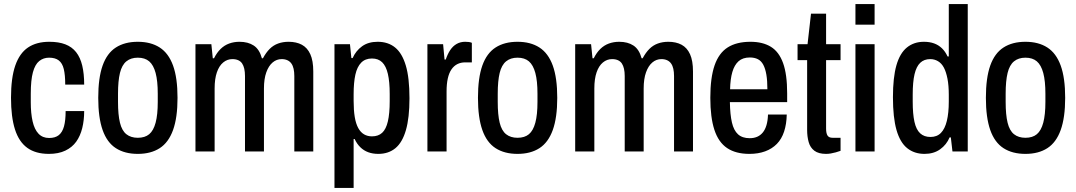

<svg xmlns="http://www.w3.org/2000/svg" viewBox="-20 -743 5280 942"><path d="M220 12Q155 12 114 -17.5Q73 -47 53.5 -108Q34 -169 34 -263Q34 -361 55 -421.5Q76 -482 117.5 -510Q159 -538 222 -538Q268 -538 300.5 -525.5Q333 -513 353.5 -487Q374 -461 383.5 -421Q393 -381 393 -328H300Q300 -375 293 -404Q286 -433 268.5 -446.5Q251 -460 221 -460Q193 -460 172.5 -443.5Q152 -427 141.5 -388.5Q131 -350 131 -283V-241Q131 -187 140 -147.5Q149 -108 169 -87Q189 -66 221 -66Q251 -66 268.5 -80Q286 -94 294 -123Q302 -152 302 -198H393Q393 -153 383.5 -114.5Q374 -76 354 -48Q334 -20 300.5 -4Q267 12 220 12Z M656 12Q592 12 548.5 -16Q505 -44 483.5 -105Q462 -166 462 -263Q462 -361 483.5 -421.5Q505 -482 548.5 -510Q592 -538 656 -538Q720 -538 763.5 -510Q807 -482 829 -421.5Q851 -361 851 -263Q851 -166 829 -105Q807 -44 763.5 -16Q720 12 656 12ZM656 -67Q691 -67 712 -84.5Q733 -102 743.5 -141Q754 -180 754 -243V-283Q754 -346 743.5 -385Q733 -424 712 -442Q691 -460 656 -460Q622 -460 600 -442Q578 -424 568.5 -385Q559 -346 559 -283V-243Q559 -180 568.5 -141Q578 -102 600 -84.5Q622 -67 656 -67Z M939 0V-526H1017L1024 -457H1030Q1044 -485 1062.5 -503Q1081 -521 1104.5 -529.5Q1128 -538 1155 -538Q1197 -538 1225 -519.5Q1253 -501 1265 -457H1270Q1285 -485 1303 -503Q1321 -521 1344.5 -529.5Q1368 -538 1396 -538Q1434 -538 1461 -523.5Q1488 -509 1502.5 -477Q1517 -445 1517 -392V0H1424V-370Q1424 -390 1420.5 -405.5Q1417 -421 1409.5 -431.5Q1402 -442 1390 -447.5Q1378 -453 1362 -453Q1337 -453 1317.5 -436.5Q1298 -420 1286.5 -388Q1275 -356 1275 -309V0H1182V-370Q1182 -390 1178.5 -405.5Q1175 -421 1168 -431.5Q1161 -442 1149 -447.5Q1137 -453 1120 -453Q1095 -453 1075 -436.5Q1055 -420 1044 -388Q1033 -356 1033 -309V0Z M1621 179V-526H1697L1704 -458H1710Q1726 -494 1756.5 -516Q1787 -538 1833 -538Q1884 -538 1918.5 -510Q1953 -482 1971 -421.5Q1989 -361 1989 -261Q1989 -165 1971.5 -104.5Q1954 -44 1920 -16Q1886 12 1836 12Q1809 12 1787 4Q1765 -4 1748 -20.5Q1731 -37 1720 -61H1715V179ZM1805 -74Q1836 -74 1855 -91.5Q1874 -109 1883 -147.5Q1892 -186 1892 -247V-282Q1892 -342 1883 -380.5Q1874 -419 1855 -437.5Q1836 -456 1805 -456Q1772 -456 1752 -435.5Q1732 -415 1723.5 -376.5Q1715 -338 1715 -281V-248Q1715 -202 1720.5 -169Q1726 -136 1737.5 -115Q1749 -94 1766 -84Q1783 -74 1805 -74Z M2077 0V-526H2154L2161 -451H2167Q2176 -478 2189 -497.5Q2202 -517 2220.5 -527.5Q2239 -538 2262 -538Q2272 -538 2280 -537Q2288 -536 2295 -533V-437H2262Q2241 -437 2224 -428.5Q2207 -420 2195 -402.5Q2183 -385 2177 -358Q2171 -331 2171 -295V0Z M2519 12Q2455 12 2411.5 -16Q2368 -44 2346.5 -105Q2325 -166 2325 -263Q2325 -361 2346.5 -421.5Q2368 -482 2411.5 -510Q2455 -538 2519 -538Q2583 -538 2626.5 -510Q2670 -482 2692 -421.5Q2714 -361 2714 -263Q2714 -166 2692 -105Q2670 -44 2626.5 -16Q2583 12 2519 12ZM2519 -67Q2554 -67 2575 -84.5Q2596 -102 2606.5 -141Q2617 -180 2617 -243V-283Q2617 -346 2606.5 -385Q2596 -424 2575 -442Q2554 -460 2519 -460Q2485 -460 2463 -442Q2441 -424 2431.5 -385Q2422 -346 2422 -283V-243Q2422 -180 2431.5 -141Q2441 -102 2463 -84.5Q2485 -67 2519 -67Z M2802 0V-526H2880L2887 -457H2893Q2907 -485 2925.5 -503Q2944 -521 2967.5 -529.5Q2991 -538 3018 -538Q3060 -538 3088 -519.5Q3116 -501 3128 -457H3133Q3148 -485 3166 -503Q3184 -521 3207.5 -529.5Q3231 -538 3259 -538Q3297 -538 3324 -523.5Q3351 -509 3365.5 -477Q3380 -445 3380 -392V0H3287V-370Q3287 -390 3283.5 -405.5Q3280 -421 3272.5 -431.5Q3265 -442 3253 -447.5Q3241 -453 3225 -453Q3200 -453 3180.5 -436.5Q3161 -420 3149.5 -388Q3138 -356 3138 -309V0H3045V-370Q3045 -390 3041.5 -405.5Q3038 -421 3031 -431.5Q3024 -442 3012 -447.5Q3000 -453 2983 -453Q2958 -453 2938 -436.5Q2918 -420 2907 -388Q2896 -356 2896 -309V0Z M3657 12Q3590 12 3547.5 -16.5Q3505 -45 3485 -106Q3465 -167 3465 -263Q3465 -362 3486 -422.5Q3507 -483 3550.5 -510.5Q3594 -538 3662 -538Q3722 -538 3762 -513.5Q3802 -489 3822 -433.5Q3842 -378 3842 -285V-242H3561Q3562 -181 3571 -142Q3580 -103 3601 -84Q3622 -65 3658 -65Q3679 -65 3695 -72Q3711 -79 3722.5 -93Q3734 -107 3740.5 -129Q3747 -151 3748 -181H3840Q3839 -134 3827 -97.5Q3815 -61 3791.5 -37Q3768 -13 3734 -0.5Q3700 12 3657 12ZM3562 -305H3745Q3745 -347 3740 -376.5Q3735 -406 3725 -425Q3715 -444 3698.5 -452.5Q3682 -461 3659 -461Q3624 -461 3603.5 -442.5Q3583 -424 3573 -389.5Q3563 -355 3562 -305Z M4033 12Q3996 12 3975.5 -3.5Q3955 -19 3947.5 -46Q3940 -73 3940 -105V-448H3893V-526H3942L3959 -676H4033V-526H4104V-448H4033V-112Q4033 -89 4040 -78Q4047 -67 4065 -67H4104V-3Q4093 1 4080.5 4.5Q4068 8 4056 10Q4044 12 4033 12Z M4177 -622V-723H4271V-622ZM4177 0V-526H4271V0Z M4516 12Q4466 12 4431 -16Q4396 -44 4378.5 -105Q4361 -166 4361 -266Q4361 -363 4378 -422.5Q4395 -482 4429.5 -510Q4464 -538 4513 -538Q4541 -538 4563 -530Q4585 -522 4601.5 -506Q4618 -490 4629 -466H4635V-723H4728V0H4653L4645 -69H4639Q4624 -33 4592.5 -10.5Q4561 12 4516 12ZM4545 -71Q4577 -71 4596.5 -91Q4616 -111 4625.5 -150Q4635 -189 4635 -245V-278Q4635 -324 4628.5 -357Q4622 -390 4611 -411Q4600 -432 4582.5 -442.5Q4565 -453 4544 -453Q4514 -453 4495 -435Q4476 -417 4467 -379Q4458 -341 4458 -279V-244Q4458 -184 4466.5 -145.5Q4475 -107 4494.5 -89Q4514 -71 4545 -71Z M5011 12Q4947 12 4903.5 -16Q4860 -44 4838.5 -105Q4817 -166 4817 -263Q4817 -361 4838.5 -421.5Q4860 -482 4903.5 -510Q4947 -538 5011 -538Q5075 -538 5118.5 -510Q5162 -482 5184 -421.5Q5206 -361 5206 -263Q5206 -166 5184 -105Q5162 -44 5118.5 -16Q5075 12 5011 12ZM5011 -67Q5046 -67 5067 -84.5Q5088 -102 5098.5 -141Q5109 -180 5109 -243V-283Q5109 -346 5098.5 -385Q5088 -424 5067 -442Q5046 -460 5011 -460Q4977 -460 4955 -442Q4933 -424 4923.5 -385Q4914 -346 4914 -283V-243Q4914 -180 4923.5 -141Q4933 -102 4955 -84.5Q4977 -67 5011 -67Z"/></svg>

Font: Archivo Condensed Medium
Style: Regular
Weight: 500
Width: 3
Designer: Hector Gatti
Foundry: Omnibus-Type
Version: Version 2.001